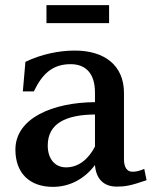

<svg xmlns="http://www.w3.org/2000/svg" viewBox="-20 -713 605 748"><path d="M272 -516C210 -516 141 -502 79 -472L69 -357H112C143 -422 182 -463 255 -463C315 -463 350 -426 350 -352V-315C186 -314 40 -253 40 -130C40 -37 97 15 186 15C253 15 310 -17 350 -70C354 -19 381 14 435 14C465 14 488 11 551 -11L542 -55C521 -46 509 -44 496 -44C475 -44 463 -61 463 -92V-351C463 -459 386 -516 272 -516ZM161 -623H405V-693H161ZM166 -146C166 -233 238 -266 350 -267V-142C323 -90 284 -61 237 -61C195 -61 166 -93 166 -146Z"/></svg>

Font: LT Superior Serif Semibold
Style: Regular
Weight: 600
Designer: Daniel Lyons
Foundry: LyonsType
Version: Version 2.120;FEAKit 1.0